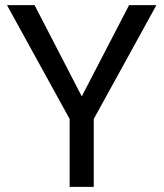

<svg xmlns="http://www.w3.org/2000/svg" viewBox="-20 -731 641 751"><path d="M115.2 -710.9 299.8 -354 484.9 -710.9H591.8L346.7 -265.6V0H252.4V-265.6L7.3 -710.9Z"/></svg>

Font: Vazirmatn UI FD
Style: Regular
Weight: 400
Designer: Saber Rastikerdar
Foundry: Saber Rastikerdar
Version: Version 33.003